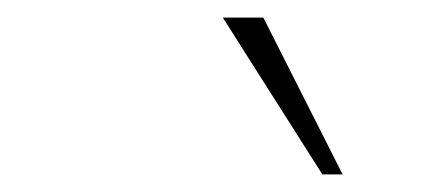

<svg xmlns="http://www.w3.org/2000/svg" viewBox="-20 -768 480 218"><path d="M346 -570 233 -748H279L369 -570Z"/></svg>

Font: REM Thin
Style: Italic
Weight: 250
Italic angle: -11°
Designer: Octavio Pardo
Foundry: Ashler Design
Version: Version 1.005;gftools[0.9.28]